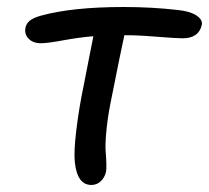

<svg xmlns="http://www.w3.org/2000/svg" viewBox="-20 -564 599 551"><path d="M242.2 -33.2Q201.7 -33.2 194.8 -98.1Q191.4 -127.4 199 -190.4Q206.5 -253.4 220.2 -318.8Q225.6 -348.1 235.1 -395Q244.6 -441.9 248 -460Q209 -457 162.6 -448.5Q116.2 -439.9 97.2 -439.9Q74.7 -439.9 62 -453.1Q49.3 -466.3 53.2 -484.9Q55.7 -496.6 65.4 -504.6Q75.2 -512.7 97.2 -519Q187.5 -543.9 335 -543.9Q416.5 -543.9 491.2 -535.2Q524.9 -531.7 543.5 -519.8Q562 -507.8 559.1 -492.2Q550.3 -454.1 503.9 -454.1Q485.8 -454.1 428 -458.7Q370.1 -463.4 336.9 -462.9Q327.6 -421.4 296.9 -267.1Q288.1 -221.7 284.9 -184.3Q281.7 -147 283.2 -129.6Q284.7 -112.3 285.2 -94.5Q285.6 -76.7 284.2 -70.8Q280.3 -54.2 269 -43.7Q257.8 -33.2 242.2 -33.2Z"/></svg>

Font: Shantell Sans Bouncy
Style: Italic
Weight: 400
Italic angle: -11.31°
Designer: Stephen Nixon, Anya Danilova, Shantell Martin
Foundry: Arrow Type
Version: Version 1.006;[9816181b4]